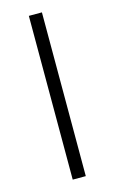

<svg xmlns="http://www.w3.org/2000/svg" viewBox="-106 -629 450 752"><g transform="rotate(-15 118.5 -253.0)"><path d="M145 -585V-117V79H92V-380V-585Z"/></g></svg>

Font: Assistant-zap
Style: zap
Weight: 400
Designer: Hebrew By Ben Nathan, Latin by Paul Hunt
Version: Version 2.001